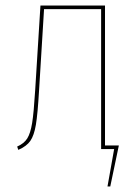

<svg xmlns="http://www.w3.org/2000/svg" viewBox="-20 -538 498 693"><path d="M409 -13 378 135H368L392 0H345V-505H139L121 -212Q116 -126 109.5 -87.5Q103 -49 89.5 -29.5Q76 -10 46 3L42 -9Q67 -20 78.5 -38.5Q90 -57 96 -94Q102 -131 107 -213L126 -518H359V-13Z"/></svg>

Font: Fira Sans Compressed Hair
Style: Regular
Weight: 100
Width: 1
Designer: bBox Type GmbH & Carrois Corporate GbR & Edenspiekermann AG
Foundry: bBox Type GmbH & Carrois Corporate GbR & Edenspiekermann AG
Version: Version 4.301